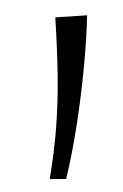

<svg xmlns="http://www.w3.org/2000/svg" viewBox="-75 -668 458 713"><g transform="rotate(10 154.0 -311.5)"><path d="M164 0Q163 -105 153.5 -198Q144 -291 125.5 -387Q107 -483 80 -595L195 -623Q208 -539 216.5 -434Q225 -329 227.5 -219.5Q230 -110 224 -11Z"/></g></svg>

Font: Marhey Light Light
Style: Regular
Weight: 300
Version: Version 1.000